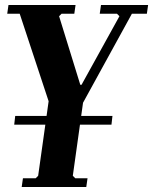

<svg xmlns="http://www.w3.org/2000/svg" viewBox="-20 -500 614 770"><path d="M385 -480H574L569 -445H509L313 -88L272 205L282 215H331L326 250H67L72 215H123L133 205L175 -94L59 -445H9L14 -480H283L278 -445H227L217 -435L302 -160H307L459 -435L449 -445H380ZM41 -35H431L427 0H37Z"/></svg>

Font: Brygada 1918
Style: Italic
Weight: 400
Italic angle: -8°
Designer: Mateusz Machalski | Borys Kosmynka | Przemek Hoffer
Foundry: NIEPODLEGLA 2018
Version: Version 3.006